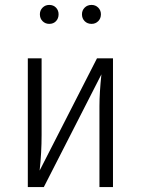

<svg xmlns="http://www.w3.org/2000/svg" viewBox="-20 -760 573 780"><path d="M439 0H384V-329Q384 -383 392 -458L158 0H93V-523H149V-212Q149 -139 141 -67L374 -523H439ZM218 -702Q218 -685 207.5 -674Q197 -663 180 -663Q164 -663 153 -674Q142 -685 142 -702Q142 -718 153 -729Q164 -740 180 -740Q197 -740 207.5 -729Q218 -718 218 -702ZM390 -702Q390 -685 379 -674Q368 -663 352 -663Q335 -663 324 -674Q313 -685 313 -702Q313 -718 324 -729Q335 -740 352 -740Q368 -740 379 -729Q390 -718 390 -702Z"/></svg>

Font: Fira Sans Condensed Light
Style: Regular
Weight: 300
Width: 3
Designer: bBox Type GmbH & Carrois Corporate GbR & Edenspiekermann AG
Foundry: bBox Type GmbH & Carrois Corporate GbR & Edenspiekermann AG
Version: Version 4.301